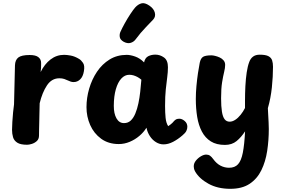

<svg xmlns="http://www.w3.org/2000/svg" viewBox="-20 -897 1781 1207"><path d="M74.1 -485.9Q75.1 -520.1 95.3 -535.7Q115.6 -551.2 166.4 -551.2Q204.7 -551.2 221.6 -537.4Q238.4 -523.7 238.4 -502.1Q238.4 -496.1 238.4 -487.4Q238.4 -478.7 237.9 -468.3Q237.4 -458 235.4 -444Q259.8 -494 297.7 -523.2Q335.6 -552.3 383.1 -552.3Q399.1 -552.3 424.4 -547.8Q449.8 -543.2 477.8 -526.2Q489.8 -519.2 501.8 -501.8Q513.8 -484.4 507.3 -448.7Q501.7 -415 484.1 -398.1Q466.6 -381.1 443.1 -381.1Q433.1 -381.1 424.6 -383.9Q416.1 -386.8 407.3 -391Q396.6 -396.2 383.6 -400.6Q370.7 -404.9 352.9 -404.9Q304.8 -404.9 275.1 -360Q245.4 -315.1 229.4 -248Q228.4 -214 227.9 -184.5Q227.4 -155 226.8 -129.9Q226.2 -104.9 225.7 -83.4Q225.2 -61.9 225.2 -44.9Q225.2 -22.6 211.3 -10.1Q197.4 2.4 179.9 7.7Q162.4 13 150.4 13Q109 13 88.7 0Q68.3 -13 62 -34.5Q55.7 -56 55.7 -81Q55.7 -101 57.6 -131Q59.4 -161 62.3 -191Q65.2 -221 68.2 -241Z M523.7 -223Q523.7 -282 540.7 -340.1Q557.7 -398.1 589.8 -446.1Q622 -494 669.1 -523.1Q716.2 -552.1 776.7 -552.1Q799.7 -552.1 829.7 -541.6Q859.7 -531.1 885.7 -504.8Q892 -533.7 911.9 -543.6Q931.9 -553.6 956.4 -553.6Q985.9 -553.6 1010.9 -535.7Q1035.9 -517.9 1035.7 -474.3Q1035.7 -444.2 1031.2 -410.9Q1026.7 -377.6 1022.2 -334.8Q1017.7 -292 1017.7 -231Q1017.7 -188.6 1021 -156.2Q1024.3 -123.8 1037.3 -103.8Q1046.3 -110.3 1052.6 -114.9Q1058.9 -119.4 1063.9 -124.7Q1068.9 -130 1074.9 -137Q1082.4 -144.6 1089.4 -147.6Q1096.4 -150.6 1108.1 -150.6Q1124.3 -150.6 1141 -136.3Q1157.7 -122.1 1157.7 -100.4Q1157.7 -86.4 1151.4 -73.8Q1145.2 -61.1 1127.1 -46.1Q1098.8 -21.4 1068.1 -5.4Q1037.3 10.6 1008.1 10.6Q983.2 10.6 960.6 -3.3Q937.9 -17.2 922.3 -41.1Q906.7 -65 900.7 -94Q883.7 -66 856.1 -42.6Q828.6 -19.2 795.1 -5.3Q761.7 8.6 726.7 8.6Q661.7 8.6 615.9 -24.8Q570.2 -58.2 546.9 -111.1Q523.7 -164 523.7 -223ZM695.4 -232Q695.2 -183 712.1 -153.1Q729 -123.1 759.6 -123.1Q784.9 -123.1 802.1 -139.3Q819.3 -155.6 830.9 -183.8Q842.6 -212 850 -247.2Q857.4 -282.4 861.6 -320.7Q865.7 -358.9 868.7 -395.9Q855.7 -406.9 843.2 -413.4Q830.8 -419.9 818.4 -423.4Q806.1 -426.9 792.3 -426.9Q764.6 -426.9 742.7 -403.3Q720.9 -379.8 708.3 -336.2Q695.7 -292.6 695.4 -232Z M831.8 -648.6Q820.7 -633.6 801.2 -627.6Q781.8 -621.6 758 -634.1Q735.7 -646.8 733 -663.9Q730.3 -681.1 736.6 -695.9Q748 -721.2 764.7 -751.2Q781.3 -781.2 799.2 -808.2Q817 -835.2 829.6 -849.8Q847.3 -869.6 868.5 -875.7Q889.7 -881.9 919.2 -861.6Q947.4 -842.2 953.5 -816.9Q959.6 -791.6 942.6 -773.6Q930.2 -760 896.9 -725.8Q863.7 -691.6 831.8 -648.6Z M1235.7 -502.6Q1241.8 -531.2 1257.3 -540.2Q1272.8 -549.1 1309.2 -549.1Q1318.2 -549.1 1332.4 -545.7Q1346.7 -542.3 1361.3 -535.6Q1376 -528.8 1385.7 -517.2Q1395.4 -505.6 1395.4 -489.1Q1395.4 -470.2 1389.1 -444.8Q1382.7 -419.3 1376.3 -380.2Q1369.9 -341 1369.9 -280Q1369.9 -228 1375.1 -195.3Q1380.3 -162.6 1392.1 -147.3Q1403.8 -132.1 1423.7 -132.1Q1441 -132.1 1458.8 -143.7Q1476.7 -155.3 1492.7 -175.3Q1508.8 -195.3 1520.2 -218V-263Q1520.2 -310 1522.6 -356.1Q1525 -402.1 1530.9 -441.7Q1536.8 -481.2 1546.8 -507.2Q1554.8 -529.2 1570.9 -541.2Q1587 -553.2 1612.8 -553.2Q1650 -553.2 1667.7 -543.7Q1685.3 -534.2 1690.8 -517.2Q1696.2 -500.2 1696.2 -477.2Q1696.2 -416.2 1689.1 -347.6Q1681.9 -279 1663.9 -217Q1664.9 -196 1666.1 -174Q1667.2 -152 1668.5 -130Q1669.8 -108 1669.8 -86Q1669.8 -15 1659.6 52Q1649.4 119 1623.1 173Q1596.7 227 1549.3 258.5Q1502 290 1427.7 290Q1348.4 290 1290.6 258.1Q1232.8 226.1 1207.1 181.8Q1201 170.9 1199.5 162.3Q1198 153.7 1198 148.7Q1198 129.4 1211.5 112.7Q1225 95.9 1243.3 85.3Q1261.6 74.8 1276.2 74.8Q1290.2 74.8 1300.2 81.8Q1310.2 88.8 1320.2 102.8Q1341.3 131.6 1366.7 144.6Q1392.1 157.6 1420.1 157.6Q1456.3 157.6 1476.4 135.5Q1496.6 113.4 1506.5 62.9Q1516.4 12.3 1520.7 -71.4Q1496.7 -34.4 1467.3 -10.2Q1437.9 14 1393.9 14Q1340.8 14 1305.5 -8Q1270.2 -30 1249.2 -69.8Q1228.2 -109.6 1219.6 -162.1Q1211 -214.7 1211 -275Q1211 -314 1214.9 -356.4Q1218.8 -398.9 1224.5 -437.2Q1230.2 -475.6 1235.7 -502.6Z"/></svg>

Font: Playpen Sans Deva
Style: Regular
Weight: 400
Designer: Pooja Saxena, Gunjan Panchal, Laura Meseguer, Veronika Burian, José Scaglione
Foundry: TypeTogether
Version: Version 2.000